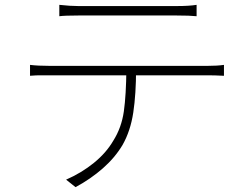

<svg xmlns="http://www.w3.org/2000/svg" viewBox="-20 -739 1040 793"><path d="M303 -714H559H653H710Q761 -714 792 -719V-672Q765 -675 710 -675H455H361H304Q248 -675 225 -672V-719Q270 -714 303 -714ZM184 -467H449H577H697H790H838Q877 -467 905 -471V-426Q867 -428 838 -428H577H449H328H234H184H143Q130 -428 104 -426V-471Q137 -467 184 -467ZM486 -140Q455 -88 405 -44Q355 0 292 34L253 3Q317 -25 368 -66.5Q419 -108 448 -158Q482 -212 491.5 -279Q501 -346 502 -454H542Q542 -351 530.5 -274.5Q519 -198 486 -140Z"/></svg>

Font: Merged Yaku Han JP ExtraLight
Style: Regular
Weight: 250
Designer: Ryoko NISHIZUKA 西塚涼子 (kana, bopomofo & ideographs); Paul D. Hunt (Latin, Greek & Cyrillic); Sandoll Communications 산돌커뮤니
Foundry: Adobe
Version: Version 2.004